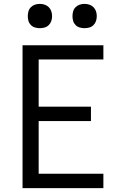

<svg xmlns="http://www.w3.org/2000/svg" viewBox="-20 -968 640 988"><path d="M96 0V-735H512V-662H179V-419H448V-345H179V-74H512V0ZM415 -823Q402 -823 390 -826.5Q378 -830 369 -839Q360 -848 356.5 -860Q353 -872 353 -885Q353 -898 356.5 -910Q360 -922 369 -931Q378 -940 390 -944Q402 -948 415 -948Q428 -948 440 -944Q452 -940 461 -931Q470 -922 474 -910Q478 -898 478 -885Q478 -872 474 -860Q470 -848 461 -839Q452 -830 440 -826.5Q428 -823 415 -823ZM185 -823Q172 -823 160 -826.5Q148 -830 139 -839Q130 -848 126.5 -860Q123 -872 123 -885Q123 -898 126.5 -910Q130 -922 139 -931Q148 -940 160 -944Q172 -948 185 -948Q198 -948 210 -944Q222 -940 231 -931Q240 -922 244 -910Q248 -898 248 -885Q248 -872 244 -860Q240 -848 231 -839Q222 -830 210 -826.5Q198 -823 185 -823Z"/></svg>

Font: R Plex Mono
Style: Regular
Weight: 400
Monospace: yes
Designer: Belleve Invis
Foundry: Belleve Invis
Version: Version 31.8.0